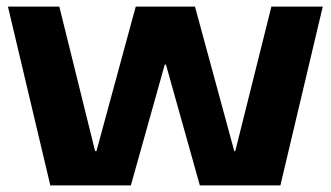

<svg xmlns="http://www.w3.org/2000/svg" viewBox="-20 -560 999 580"><path d="M4 -540H159.2L267.3 -103.4H271.3L390 -540H569L687.7 -103.4H690.7L799.8 -540H955L827 0H583.7L481.3 -364.9H477.7L375.3 0H132Z"/></svg>

Font: Pathway Extreme 8pt Thin
Style: Regular
Weight: 100
Version: Version 1.001;gftools[0.9.26]